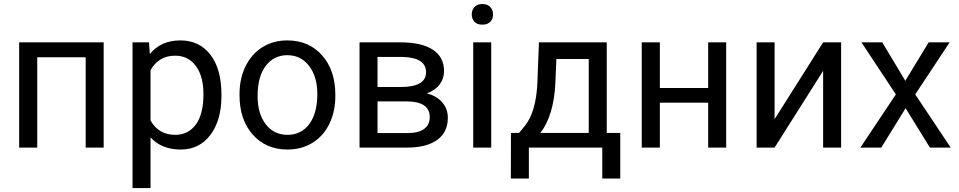

<svg xmlns="http://www.w3.org/2000/svg" viewBox="-20 -741 4815 964"><path d="M500.5 0H410.2V-453.6H167V0H76.2V-528.3H500.5Z M1091.8 -258.3Q1091.8 -137.7 1036.6 -64Q981.4 9.8 887.2 9.8Q791 9.8 735.8 -51.3V203.1H645.5V-528.3H728L732.4 -469.7Q787.6 -538.1 885.7 -538.1Q981 -538.1 1036.4 -466.3Q1091.8 -394.5 1091.8 -266.6ZM1001.5 -268.6Q1001.5 -357.9 963.4 -409.7Q925.3 -461.4 858.9 -461.4Q776.9 -461.4 735.8 -388.7V-136.2Q776.4 -64 859.9 -64Q924.8 -64 963.1 -115.5Q1001.5 -167 1001.5 -268.6Z M1182.6 -269Q1182.6 -346.7 1213.1 -408.7Q1243.7 -470.7 1298.1 -504.4Q1352.5 -538.1 1422.4 -538.1Q1530.3 -538.1 1596.9 -463.4Q1663.6 -388.7 1663.6 -264.6V-258.3Q1663.6 -181.2 1634 -119.9Q1604.5 -58.6 1549.6 -24.4Q1494.6 9.8 1423.3 9.8Q1315.9 9.8 1249.3 -64.9Q1182.6 -139.6 1182.6 -262.7ZM1273.4 -258.3Q1273.4 -170.4 1314.2 -117.2Q1355 -64 1423.3 -64Q1492.2 -64 1532.7 -117.9Q1573.2 -171.9 1573.2 -269Q1573.2 -356 1532 -409.9Q1490.7 -463.9 1422.4 -463.9Q1355.5 -463.9 1314.5 -410.6Q1273.4 -357.4 1273.4 -258.3Z M1785.2 0V-528.3H1991.2Q2096.7 -528.3 2153.1 -491.5Q2209.5 -454.6 2209.5 -383.3Q2209.5 -346.7 2187.5 -317.1Q2165.5 -287.6 2122.6 -272Q2170.4 -260.7 2199.5 -228Q2228.5 -195.3 2228.5 -149.9Q2228.5 -77.1 2175 -38.6Q2121.6 0 2023.9 0ZM1875.5 -231.9V-72.8H2024.9Q2081.5 -72.8 2109.6 -93.8Q2137.7 -114.7 2137.7 -152.8Q2137.7 -231.9 2021.5 -231.9ZM1875.5 -304.2H1992.2Q2119.1 -304.2 2119.1 -378.4Q2119.1 -452.6 1999 -455.1H1875.5Z M2446.3 0H2356V-528.3H2446.3ZM2348.6 -668.5Q2348.6 -690.4 2362.1 -705.6Q2375.5 -720.7 2401.9 -720.7Q2428.2 -720.7 2441.9 -705.6Q2455.6 -690.4 2455.6 -668.5Q2455.6 -646.5 2441.9 -631.8Q2428.2 -617.2 2401.9 -617.2Q2375.5 -617.2 2362.1 -631.8Q2348.6 -646.5 2348.6 -668.5Z M2586.4 -73.7 2617.7 -112.3Q2670.4 -180.7 2677.7 -317.4L2686 -528.3H3026.4V-73.7H3094.2V155.3H3003.9V0H2635.3V155.3H2544.9L2545.4 -73.7ZM2693.4 -73.7H2936V-444.8H2773.4L2768.1 -318.8Q2759.8 -161.1 2693.4 -73.7Z M3626 0H3535.6V-225.6H3293V0H3202.1V-528.3H3293V-299.3H3535.6V-528.3H3626Z M4112.8 -528.3H4203.1V0H4112.8V-385.3L3869.1 0H3778.8V-528.3H3869.1V-142.6Z M4525.4 -335.4 4642.6 -528.3H4748L4575.2 -267.1L4753.4 0H4648.9L4526.9 -197.8L4404.8 0H4299.8L4478 -267.1L4305.2 -528.3H4409.7Z"/></svg>

Font: RobotoInd
Style: Regular
Weight: 400
Designer: Google
Version: Version 2.001101; 2014